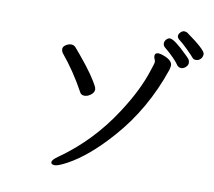

<svg xmlns="http://www.w3.org/2000/svg" viewBox="-89 -931 1179 1056"><g transform="rotate(10 500.0 -402.5)"><path d="M377 -382.8Q357.9 -382.8 351.1 -397Q293 -503.9 219.2 -592.8Q212.4 -602.5 211.9 -615.2Q211.9 -628.4 227.1 -638.2Q242.2 -647.9 256.8 -647.9Q272.9 -647.9 283 -635.5Q293 -623 313 -600.1Q399.9 -496.1 426.8 -438Q428.7 -431.2 429.2 -426.8Q429.2 -409.7 411.6 -396.2Q394 -382.8 377 -382.8ZM283.2 22Q261.2 22 261.2 8.8Q261.2 -5.4 293 -26.9Q469.7 -150.9 588.9 -335.9Q675.8 -468.8 711.9 -584Q726.1 -625 726.1 -632.8Q726.1 -639.6 721.9 -648.4Q717.8 -657.2 717.8 -665Q717.8 -683.1 737.8 -683.1Q749 -683.1 768.1 -675.8Q816.9 -657.7 816.9 -628.9Q816.9 -621.1 812 -603Q733.9 -374 584 -204.1Q461.9 -64.9 349.1 -3.9Q300.3 22 283.2 22ZM875 -625Q860.8 -625 852.1 -634.8Q829.1 -669.9 766.1 -722.2Q757.3 -730 756.8 -743.2Q756.8 -754.4 765.9 -764.6Q774.9 -774.9 786.1 -774.9Q811 -774.9 887.2 -699.2Q903.3 -684.1 907.2 -677Q911.1 -669.9 911.1 -659.2Q911.1 -647 899.2 -636Q887.2 -625 875 -625ZM944.8 -683.1Q932.6 -683.1 925.3 -692.6Q918 -702.1 886.5 -733.2Q855 -764.2 840.6 -774.2Q826.2 -784.2 826.2 -795.9Q826.2 -807.1 836.2 -817.1Q846.2 -827.1 856 -827.1Q864.7 -827.1 873 -823.2Q982.9 -745.1 982.9 -722.2Q982.9 -699.2 962.9 -687Q954.6 -683.1 944.8 -683.1Z"/></g></svg>

Font: LXGW WenKai Screen R
Style: Regular
Weight: 400
Designer: Fontworks Inc.
Version: Version 1.235;May 31, 2022